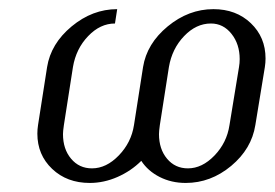

<svg xmlns="http://www.w3.org/2000/svg" viewBox="-20 -404 607 424"><path d="M62.5 -108.9Q62.5 -118.2 64 -127.9L84 -255.9Q92.3 -307.6 138.2 -345.7Q184.1 -383.8 238.8 -383.8L233.9 -352.1Q201.2 -352.1 174.6 -324.2Q147.9 -296.4 141.1 -255.9L121.1 -127.9Q119.1 -114.3 119.1 -107.9Q119.1 -74.7 137 -53.5Q154.8 -32.2 183.1 -32.2Q214.8 -32.2 242.4 -60.8Q270 -89.4 275.9 -127.9L295.9 -255.9Q304.2 -307.6 350.3 -345.7Q396.5 -383.8 451.2 -383.8Q501.5 -383.8 533.9 -352.8Q566.4 -321.8 566.4 -274.9Q566.4 -265.6 564.9 -255.9L543.9 -127.9Q535.6 -75.2 490.5 -37.6Q445.3 0 390.1 0Q358.4 0 332.5 -13.2Q306.6 -26.4 292 -48.8Q269.5 -26.4 239.5 -13.2Q209.5 0 178.2 0Q127.9 0 95.2 -31Q62.5 -62 62.5 -108.9ZM331.1 -107.9Q331.1 -74.7 348.9 -53.5Q366.7 -32.2 395 -32.2Q426.3 -32.2 453.6 -60.5Q481 -88.9 486.8 -127.9L507.8 -255.9Q509.3 -264.6 509.3 -273.4Q509.3 -306.6 491.2 -329.3Q473.1 -352.1 445.8 -352.1Q413.1 -352.1 386.5 -324.2Q359.9 -296.4 353 -255.9L333 -127.9Q331.1 -114.3 331.1 -107.9Z"/></svg>

Font: Gawaa
Style: Italic
Weight: 400
Designer: T. Christopher White
Version: Version 1.0